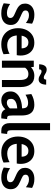

<svg xmlns="http://www.w3.org/2000/svg" viewBox="1076 -1866 800 2992"><g transform="rotate(90 1476.0 -370.0)"><path d="M188 10Q138.5 10 101 -0.5Q63.5 -11 31 -28L42 -127.5Q72.5 -106.5 107.8 -92.2Q143 -78 182 -78Q219.5 -78 239.8 -91.5Q260 -105 260 -131Q260 -151 249.8 -164.5Q239.5 -178 218.8 -188.8Q198 -199.5 167.5 -212.5Q128.5 -228.5 98.8 -247Q69 -265.5 52.5 -292.8Q36 -320 36 -361.5Q36 -403 56.5 -435.5Q77 -468 116 -486.8Q155 -505.5 211 -505.5Q255 -505.5 288.2 -495.5Q321.5 -485.5 349 -470L338 -373.5Q310.5 -394.5 281.8 -408Q253 -421.5 215.5 -421.5Q182.5 -421.5 162.8 -407.8Q143 -394 143 -368Q143 -339 167 -324.2Q191 -309.5 242 -288Q271 -275.5 294.5 -261.8Q318 -248 334.8 -230.8Q351.5 -213.5 360.2 -190.8Q369 -168 369 -137.5Q369 -93.5 348.5 -60.2Q328 -27 287.5 -8.5Q247 10 188 10Z M670.5 10Q587 10 531 -25.8Q475 -61.5 447 -120.8Q419 -180 419 -250.5Q419 -320.5 445.5 -378.2Q472 -436 522.8 -470.5Q573.5 -505 646.5 -505Q708.5 -505 753 -478.2Q797.5 -451.5 821.5 -403Q845.5 -354.5 845.5 -290.5Q845.5 -276.5 844 -261.8Q842.5 -247 839.5 -231H532.5Q537.5 -178 558.5 -145.2Q579.5 -112.5 611.5 -97.5Q643.5 -82.5 681 -82.5Q718.5 -82.5 753.8 -92.5Q789 -102.5 818.5 -119L825 -25Q797.5 -11 758.5 -0.5Q719.5 10 670.5 10ZM536 -307H733.5Q733.5 -335.5 724.5 -359.2Q715.5 -383 695.8 -397.8Q676 -412.5 643.5 -412.5Q598.5 -412.5 572 -384.8Q545.5 -357 536 -307Z M925.5 0V-496.5H1022L1031 -413L1003.5 -427.5Q1033 -464.5 1072.5 -484.8Q1112 -505 1162.5 -505Q1251 -505 1293.8 -446.2Q1336.5 -387.5 1336.5 -292.5V0H1226.5V-282Q1226.5 -348 1204.8 -380.2Q1183 -412.5 1134 -412.5Q1093 -412.5 1064 -390.8Q1035 -369 1018 -330L1035.5 -393.5V0ZM1217 -572Q1191 -572 1170 -583.5Q1149 -595 1130 -606.2Q1111 -617.5 1091.5 -617.5Q1061 -617.5 1061 -580H981.5Q984 -637 1004.8 -667.2Q1025.5 -697.5 1064 -697.5Q1090 -697.5 1111 -686.2Q1132 -675 1151 -663.8Q1170 -652.5 1189.5 -652.5Q1220 -652.5 1220 -689.5H1299.5Q1297.5 -632.5 1276.8 -602.2Q1256 -572 1217 -572Z M1544.5 10Q1505.5 10 1474 -7.2Q1442.5 -24.5 1423.8 -56.8Q1405 -89 1405 -133.5Q1405 -176.5 1423.2 -207.2Q1441.5 -238 1471.2 -258.5Q1501 -279 1536 -291Q1571 -303 1606 -308.5Q1641 -314 1668.5 -314.5Q1668 -366.5 1648 -387.2Q1628 -408 1583 -408Q1551.5 -408 1521.5 -398.2Q1491.5 -388.5 1456 -367.5L1445.5 -458.5Q1483.5 -481 1525.5 -493Q1567.5 -505 1611.5 -505Q1665 -505 1702.5 -485.2Q1740 -465.5 1759.8 -421.5Q1779.5 -377.5 1779.5 -304.5V-169.5Q1779.5 -133 1782.5 -114Q1785.5 -95 1794.8 -88Q1804 -81 1822 -81H1835.5L1825 10H1789Q1760.5 10 1740 2.2Q1719.5 -5.5 1705.8 -19.5Q1692 -33.5 1683 -53Q1658 -24 1623 -7Q1588 10 1544.5 10ZM1582 -76.5Q1604 -76.5 1627.5 -89Q1651 -101.5 1669 -123.5V-238.5Q1627 -236 1593.5 -225.5Q1560 -215 1540.2 -194.2Q1520.5 -173.5 1520.5 -141Q1520.5 -107 1536.8 -91.8Q1553 -76.5 1582 -76.5Z M2018 10Q1976 10 1949.8 -7Q1923.5 -24 1911.2 -52.8Q1899 -81.5 1899 -116.5V-750H2009V-164.5Q2009 -128 2013.2 -110Q2017.5 -92 2030.2 -86.5Q2043 -81 2068 -81L2057 10Z M2359 10Q2275.5 10 2219.5 -25.8Q2163.5 -61.5 2135.5 -120.8Q2107.5 -180 2107.5 -250.5Q2107.5 -320.5 2134 -378.2Q2160.5 -436 2211.2 -470.5Q2262 -505 2335 -505Q2397 -505 2441.5 -478.2Q2486 -451.5 2510 -403Q2534 -354.5 2534 -290.5Q2534 -276.5 2532.5 -261.8Q2531 -247 2528 -231H2221Q2226 -178 2247 -145.2Q2268 -112.5 2300 -97.5Q2332 -82.5 2369.5 -82.5Q2407 -82.5 2442.2 -92.5Q2477.5 -102.5 2507 -119L2513.5 -25Q2486 -11 2447 -0.5Q2408 10 2359 10ZM2224.5 -307H2422Q2422 -335.5 2413 -359.2Q2404 -383 2384.2 -397.8Q2364.5 -412.5 2332 -412.5Q2287 -412.5 2260.5 -384.8Q2234 -357 2224.5 -307Z M2747.5 10Q2698 10 2660.5 -0.5Q2623 -11 2590.5 -28L2601.5 -127.5Q2632 -106.5 2667.2 -92.2Q2702.5 -78 2741.5 -78Q2779 -78 2799.2 -91.5Q2819.5 -105 2819.5 -131Q2819.5 -151 2809.2 -164.5Q2799 -178 2778.2 -188.8Q2757.5 -199.5 2727 -212.5Q2688 -228.5 2658.2 -247Q2628.5 -265.5 2612 -292.8Q2595.5 -320 2595.5 -361.5Q2595.5 -403 2616 -435.5Q2636.5 -468 2675.5 -486.8Q2714.5 -505.5 2770.5 -505.5Q2814.5 -505.5 2847.8 -495.5Q2881 -485.5 2908.5 -470L2897.5 -373.5Q2870 -394.5 2841.2 -408Q2812.5 -421.5 2775 -421.5Q2742 -421.5 2722.2 -407.8Q2702.5 -394 2702.5 -368Q2702.5 -339 2726.5 -324.2Q2750.5 -309.5 2801.5 -288Q2830.5 -275.5 2854 -261.8Q2877.5 -248 2894.2 -230.8Q2911 -213.5 2919.8 -190.8Q2928.5 -168 2928.5 -137.5Q2928.5 -93.5 2908 -60.2Q2887.5 -27 2847 -8.5Q2806.5 10 2747.5 10Z"/></g></svg>

Font: Cabin SemiCondensed SemiBold
Style: Regular
Weight: 600
Width: 4
Designer: Pablo Impallari
Foundry: Pablo Impallari. http://www.impallari.com Igino Marini. http://www.ikern.com
Version: Version 3.001